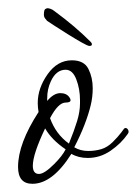

<svg xmlns="http://www.w3.org/2000/svg" viewBox="-20 -436 333 468"><path d="M198 -324Q194 -324 179 -332.5Q164 -341 145.5 -352.5Q127 -364 112.5 -373.5Q98 -383 95 -385Q93 -387 90 -391Q87 -395 87 -400Q87 -412 90.5 -414Q94 -416 96 -416Q98 -416 103 -414.5Q108 -413 114 -408Q163 -372 201 -334Q204 -331 204 -328Q204 -324 198 -324ZM59 12Q24 12 24 -29Q24 -86 74 -163Q73 -168 72.5 -174Q72 -180 72 -185Q72 -221 96 -255Q120 -289 155 -289Q185 -289 195.5 -268Q206 -247 206 -221Q206 -199 201 -179Q196 -158 186 -132Q176 -106 161 -77Q176 -68 195 -68Q212 -68 227 -72.5Q242 -77 255 -90Q268 -103 275.5 -113Q283 -123 282 -122Q284 -124 286 -124Q290 -124 292.5 -119Q295 -114 291 -109Q275 -86 249.5 -68.5Q224 -51 194 -51Q171 -51 154 -61Q108 12 59 12ZM148 -86Q161 -118 168 -141Q175 -164 175 -184V-192Q175 -219 166 -242.5Q157 -266 140 -266Q117 -266 104 -238Q95 -219 95 -196V-190Q111 -209 127 -209Q142 -209 149 -199Q152 -195 152 -192Q152 -186 140 -186Q122 -186 102 -148Q116 -109 148 -86ZM75 -12Q88 -12 112 -36Q122 -46 129 -55Q136 -64 140 -72Q106 -95 90 -123Q60 -60 60 -32Q60 -12 75 -12Z"/></svg>

Font: Corinthia
Style: Regular
Weight: 400
Designer: Robert E. Leuschke
Foundry: Robert E. Leuschke
Version: Version 1.013; ttfautohint (v1.8.3)